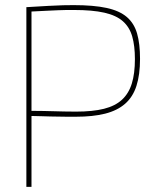

<svg xmlns="http://www.w3.org/2000/svg" viewBox="-20 -730 604 750"><path d="M83 0V-702Q134 -705 168.5 -707Q203 -709 226.5 -709.5Q250 -710 268 -710Q346 -710 396.5 -699Q447 -688 475.5 -663.5Q504 -639 515.5 -599Q527 -559 527 -500Q527 -438 513 -394.5Q499 -351 468.5 -324.5Q438 -298 390.5 -286Q343 -274 276 -274Q258 -274 242 -274Q226 -274 210 -274.5Q194 -275 177.5 -275Q161 -275 142.5 -276Q124 -277 103 -277V0ZM103 -685V-297Q128 -297 149.5 -296.5Q171 -296 190.5 -295.5Q210 -295 230.5 -294.5Q251 -294 277 -294Q342 -294 386 -305Q430 -316 456.5 -340.5Q483 -365 495 -404Q507 -443 507 -499Q507 -551 496.5 -587.5Q486 -624 460 -647Q434 -670 387.5 -680.5Q341 -691 269 -691Q256 -691 241 -691Q226 -691 207 -690Q188 -689 162.5 -688Q137 -687 103 -685Z"/></svg>

Font: Georama ExtraCondensed Thin Thin
Style: Regular
Weight: 250
Version: Version 1.001